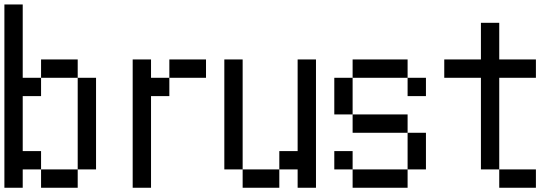

<svg xmlns="http://www.w3.org/2000/svg" viewBox="-20 -937 2540 873"><path d="M0 -83.3V-916.7H83.3V-583.3H166.7V-500H83.3V-250H166.7V-166.7H83.3V-83.3ZM166.7 -166.7H333.3V-83.3H166.7ZM166.7 -583.3V-666.7H333.3V-583.3ZM333.3 -166.7V-583.3H416.7V-166.7Z M583.3 -83.3V-666.7H666.7V-583.3H750V-500H666.7V-83.3ZM916.7 -583.3H750V-666.7H916.7Z M1000 -166.7V-666.7H1083.3V-166.7ZM1083.3 -166.7H1250V-83.3H1083.3ZM1250 -166.7V-250H1333.3V-666.7H1416.7V-83.3H1333.3V-166.7Z M1500 -166.7V-250H1583.3V-166.7ZM1500 -416.7V-583.3H1583.3V-416.7ZM1583.3 -166.7H1833.3V-83.3H1583.3ZM1583.3 -416.7H1833.3V-333.3H1583.3ZM1583.3 -583.3V-666.7H1833.3V-583.3ZM1833.3 -166.7V-333.3H1916.7V-166.7ZM1833.3 -583.3H1916.7V-500H1833.3Z M2000 -583.3V-666.7H2166.7V-833.3H2250V-666.7H2416.7V-583.3H2250V-166.7H2166.7V-583.3ZM2250 -166.7H2416.7V-83.3H2250Z"/></svg>

Font: GalmuriMono11 Regular
Style: Regular
Weight: 400
Designer: Lee Minseo (quiple)
Version: Version 2.399;hotconv 1.1.1;makeotfexe 2.6.0 DEVELOPMENT